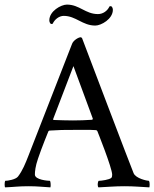

<svg xmlns="http://www.w3.org/2000/svg" viewBox="-34 -809 668 832"><path d="M390.6 -748C335.9 -748 310.5 -789.1 255.9 -789.1C230.5 -789.1 179.7 -760.7 179.7 -720.7C179.7 -713.9 183.6 -705.1 188.5 -705.1C189.5 -705.1 192.4 -705.1 194.3 -706.1C203.1 -725.6 222.7 -740.2 242.2 -740.2C294.9 -740.2 323.2 -698.2 378.9 -698.2C404.3 -698.2 455.1 -726.6 455.1 -766.6C455.1 -773.4 451.2 -782.2 446.3 -782.2C445.3 -782.2 442.4 -782.2 440.4 -781.2C431.6 -761.7 412.1 -748 390.6 -748ZM613.3 2.9C614.3 0 616.2 -18.6 611.3 -25.4C603.5 -25.4 554.7 -35.2 544.9 -58.6C536.1 -78.1 321.3 -644.5 321.3 -644.5C318.4 -645.5 318.4 -647.5 315.4 -647.5C306.6 -647.5 284.2 -634.8 278.3 -619.1L89.8 -135.7C76.2 -100.6 63.5 -69.3 43.9 -43.9C34.2 -31.2 0 -25.4 -11.7 -25.4C-14.6 -18.6 -14.6 0 -11.7 2.9C33.2 1 44.9 -2 89.8 -2C132.8 -2 145.5 1 184.6 2.9C186.5 -2.9 185.5 -22.5 182.6 -25.4C174.8 -25.4 117.2 -29.3 117.2 -52.7C117.2 -65.4 119.1 -87.9 130.9 -122.1C146.5 -168.9 175.8 -240.2 175.8 -240.2C175.8 -240.2 178.7 -243.2 180.7 -243.2C224.6 -246.1 243.2 -246.1 283.2 -246.1C307.6 -246.1 356.4 -247.1 381.8 -245.1C384.8 -245.1 387.7 -241.2 387.7 -241.2C387.7 -241.2 452.1 -81.1 452.1 -51.8C452.1 -45.9 451.2 -41 448.2 -38.1C439.5 -30.3 405.3 -25.4 393.6 -25.4C388.7 -20.5 387.7 -2 392.6 2.9C437.5 1 460.9 -2 505.9 -2C548.8 -2 574.2 1 613.3 2.9ZM198.2 -289.1C196.3 -289.1 196.3 -293 196.3 -293L284.2 -522.5L368.2 -294.9C368.2 -294.9 367.2 -290 365.2 -290C335 -288.1 312.5 -287.1 282.2 -287.1C259.8 -287.1 223.6 -288.1 198.2 -289.1Z"/></svg>

Font: Crimson
Style: Roman
Weight: 400
Version: Version 0.2